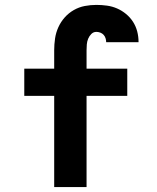

<svg xmlns="http://www.w3.org/2000/svg" viewBox="-20 -763 640 783"><path d="M333 0H201V-372H79V-483H201V-558Q201 -582 204.5 -606Q208 -630 218 -652Q228 -674 244 -692Q260 -710 281 -722Q302 -734 325.5 -738.5Q349 -743 373 -743Q395 -743 416.5 -740Q438 -737 457.5 -728.5Q477 -720 494 -706Q511 -692 522.5 -674Q534 -656 539.5 -635Q545 -614 545 -592V-591H413Q413 -599 410.5 -607Q408 -615 402.5 -621Q397 -627 389 -630Q381 -633 373 -633Q361 -633 352.5 -624.5Q344 -616 339.5 -605Q335 -594 334 -582Q333 -570 333 -558V-483H499V-372H333Z"/></svg>

Font: Iosevka Extrabold Extended
Style: Regular
Weight: 800
Width: 7
Monospace: yes
Designer: Belleve Invis
Foundry: Belleve Invis
Version: Version 32.5.0; ttfautohint (v1.8.4)